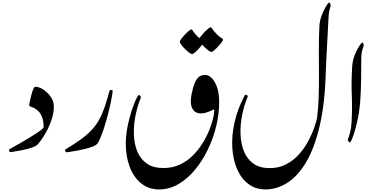

<svg xmlns="http://www.w3.org/2000/svg" viewBox="-20 -1181 2905 1494"><path d="M253.9 -505.9Q275.9 -505.9 301 -493.4Q326.2 -481 348.4 -459.2Q370.6 -437.5 384.8 -410.2Q398.9 -382.8 398.9 -352.5Q398.9 -307.1 385 -261.2Q371.1 -215.3 350.1 -174.3Q329.1 -133.3 308.1 -102.5Q287.1 -71.8 272.9 -57.1Q259.8 -43.5 228.5 -32.7Q197.3 -22 161.6 -14.6Q126 -7.3 98.1 -2.9Q70.3 1.5 64 2.4Q56.2 4.4 51.8 -6.6Q47.4 -17.6 54.7 -21Q58.1 -22.9 78.6 -34.2Q99.1 -45.4 129.2 -62.5Q159.2 -79.6 192.1 -99.4Q225.1 -119.1 253.9 -137.7Q282.7 -156.2 301 -170.9Q319.3 -185.5 319.3 -191.9Q319.3 -238.8 308.1 -268.3Q296.9 -297.9 280 -314.7Q263.2 -331.5 246.3 -339.8Q229.5 -348.1 218.3 -351.8Q207 -355.5 207 -359.4Q207 -367.2 211.7 -390.4Q216.3 -413.6 223.4 -440.4Q230.5 -467.3 238.5 -486.6Q246.6 -505.9 253.9 -505.9Z M832 -473.6Q834.5 -481.9 846.2 -481Q857.9 -480 856.9 -471.2Q852.1 -432.6 841.8 -383.5Q831.5 -334.5 817.9 -282.7Q804.2 -231 789.3 -184.8Q774.4 -138.7 760 -105.2Q745.6 -71.8 734.4 -60.1Q723.6 -48.8 699.5 -39.6Q675.3 -30.3 644.5 -22.7Q613.8 -15.1 583.7 -9.5Q553.7 -3.9 530.8 -0.5Q507.8 2.9 500 3.9Q492.2 4.4 487.8 -5.4Q483.4 -15.1 490.2 -19Q559.6 -60.5 608.4 -95.9Q657.2 -131.3 691.2 -167.2Q725.1 -203.1 749.3 -245.6Q773.4 -288.1 792.7 -343.5Q812 -398.9 832 -473.6Z M1565.4 -856Q1565.4 -849.6 1554 -834.2Q1542.5 -818.8 1526.4 -801.5Q1510.3 -784.2 1495.6 -772Q1481 -759.8 1475.1 -759.8Q1467.3 -759.8 1451.7 -771.5Q1436 -783.2 1419.2 -800Q1402.3 -816.9 1390.6 -832.5Q1378.9 -848.1 1378.9 -856Q1378.9 -862.8 1390.4 -878.2Q1401.9 -893.6 1418 -910.6Q1434.1 -927.7 1448.5 -939.9Q1462.9 -952.1 1469.2 -952.1Q1474.6 -952.1 1482.4 -938.5Q1490.2 -924.8 1514.2 -900.4Q1538.1 -877 1551.8 -869.1Q1565.4 -861.3 1565.4 -856ZM1715.3 -873Q1715.3 -866.7 1703.9 -851.1Q1692.4 -835.4 1676.3 -818.1Q1660.2 -800.8 1645.5 -788.6Q1630.9 -776.4 1625 -776.4Q1617.2 -776.4 1601.6 -788.1Q1585.9 -799.8 1569.1 -816.7Q1552.2 -833.5 1540.5 -849.4Q1528.8 -865.2 1528.8 -873Q1528.8 -879.9 1540.3 -895.3Q1551.8 -910.6 1567.9 -927.7Q1584 -944.8 1598.6 -957Q1613.3 -969.2 1619.6 -969.2Q1624.5 -969.2 1632.6 -955.3Q1640.6 -941.4 1664.6 -917.5Q1688 -893.6 1701.7 -886Q1715.3 -878.4 1715.3 -873ZM1647.5 -322.3Q1647.5 -325.2 1645.3 -327.6Q1643.1 -330.1 1637.7 -327.1Q1573.2 -293 1528.8 -299.6Q1484.4 -306.2 1470 -353.5Q1455.6 -400.9 1480.5 -489.7Q1494.6 -543 1512 -565.7Q1529.3 -588.4 1546.4 -593.3Q1563.5 -598.1 1576.7 -598.1Q1601.6 -598.1 1626.7 -574.2Q1651.9 -550.3 1668.7 -502.9Q1685.5 -455.6 1685.5 -385.3Q1685.5 -295.4 1662.6 -200.2Q1639.6 -105 1597.2 -17.1Q1554.7 70.8 1496.6 140.9Q1438.5 210.9 1367.9 252Q1297.4 293 1218.3 293Q1136.7 293 1078.4 245.8Q1020 198.7 989.3 117.2Q958.5 35.6 958.5 -66.4Q958.5 -115.2 967.3 -167.7Q976.1 -220.2 989.5 -269Q1002.9 -317.9 1017.3 -356.9Q1031.7 -396 1043.7 -418.9Q1055.7 -441.9 1060.5 -441.9Q1064.5 -441.9 1071.5 -434.8Q1078.6 -427.7 1074.2 -416.5Q1047.4 -350.1 1033.2 -275.6Q1019 -201.2 1022 -129.9Q1024.9 -58.6 1049.1 -0.7Q1073.2 57.1 1122.6 91.8Q1171.9 126.5 1251.5 126.5Q1321.8 126.5 1378.4 100.1Q1435.1 73.7 1479 30.3Q1522.9 -13.2 1554.9 -64.5Q1586.9 -115.7 1607.4 -166.5Q1627.9 -217.3 1637.7 -258.5Q1647.5 -299.8 1647.5 -322.3Z M2079.1 127Q2147 127 2200.4 100.6Q2253.9 74.2 2294.4 32.5Q2335 -9.3 2363.5 -57.1Q2392.1 -105 2410.2 -149.2Q2428.2 -193.4 2437 -224.4Q2445.8 -255.4 2446.8 -262.2Q2456.5 -334 2459.2 -414.3Q2461.9 -494.6 2461.9 -578.6Q2461.9 -678.2 2461.2 -779.8Q2460.4 -881.3 2465.3 -977.1Q2467.3 -1017.1 2480.7 -1054.4Q2494.1 -1091.8 2510 -1119.6Q2525.9 -1147.5 2535.6 -1157.7Q2543 -1166 2548.6 -1154.1Q2554.2 -1142.1 2552.7 -1135.3Q2549.8 -1124 2543.7 -1102.3Q2537.6 -1080.6 2535.2 -1024.4Q2533.2 -983.4 2530.3 -928.5Q2527.3 -873.5 2524.2 -815.9Q2521 -758.3 2518.6 -707.5Q2516.1 -656.7 2515.1 -623Q2508.3 -375 2467.3 -200.4Q2426.3 -25.9 2360.8 83Q2295.4 191.9 2214.1 242.4Q2132.8 293 2045.9 293Q1969.2 293 1913.3 251Q1857.4 209 1825.4 136Q1793.5 63 1787.6 -30.8Q1781.7 -124.5 1805.2 -229.5Q1828.6 -334.5 1884.3 -439Q1888.2 -446.3 1899.4 -441.4Q1910.6 -436.5 1907.2 -428.2Q1879.4 -362.3 1864.3 -286.9Q1849.1 -211.4 1851.6 -138.2Q1854 -64.9 1877.7 -4.9Q1901.4 55.2 1950.4 91.1Q1999.5 127 2079.1 127Z M2720.7 -667Q2723.6 -707.5 2737.3 -744.9Q2751 -782.2 2767.3 -809.3Q2783.7 -836.4 2793.5 -846.7Q2800.8 -855 2806.2 -843.3Q2811.5 -831.5 2809.6 -824.7Q2808.1 -817.4 2803.5 -805.7Q2798.8 -793.9 2794.9 -772.7Q2791 -751.5 2791 -714.4Q2791 -631.8 2789.8 -559.3Q2788.6 -486.8 2784.7 -419.9Q2779.8 -335.9 2765.4 -263.4Q2751 -190.9 2734.6 -141.4Q2718.3 -91.8 2707 -76.2Q2702.1 -68.8 2693.6 -78.6Q2685.1 -88.4 2686.5 -94.7Q2689 -104 2694.8 -119.1Q2700.7 -134.3 2707 -161.9Q2713.4 -189.5 2715.8 -235.4Q2721.7 -334.5 2717.3 -443.8Q2712.9 -553.2 2720.7 -667Z"/></svg>

Font: Awami Nastaliq
Style: Regular
Weight: 400
Designer: Peter Martin, SIL International
Foundry: SIL International
Version: Version 3.100